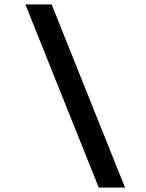

<svg xmlns="http://www.w3.org/2000/svg" viewBox="-20 -750 660 870"><path d="M427.5 100H546.5L214 -730H95Z"/></svg>

Font: Monaspace Krypton Medium
Style: Regular
Weight: 500
Designer: Riley Cran & the Lettermatic Team
Foundry: Lettermatic
Version: Version 1.101 (Monaspace Krypton)